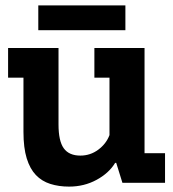

<svg xmlns="http://www.w3.org/2000/svg" viewBox="-20 -678 640 712"><path d="M330 -500H516V-152Q516 -131 516 -110H592V0H434L411 -74H407Q384 -36 338 -11Q292 14 236 14Q198 14 166.5 4Q135 -6 113 -29Q91 -52 79 -91Q67 -130 67 -189V-390H10V-500H197V-216Q197 -155 216.5 -128Q236 -101 278 -101Q315 -101 344.5 -123Q374 -145 386 -177V-390H330ZM122 -658H445V-566H122Z"/></svg>

Font: PT Mono
Style: Bold
Weight: 700
Monospace: yes
Designer: A.Korolkova, I.Chaeva
Foundry: ParaType Ltd
Version: Version 1.000 OFL